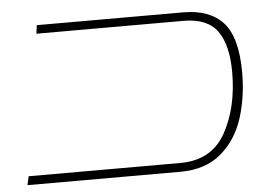

<svg xmlns="http://www.w3.org/2000/svg" viewBox="-44 -619 967 678"><g transform="rotate(-5 439.0 -280.0)"><path d="M34 -31H571Q683 -31 732.5 -120.5Q782 -210 782 -334Q782 -431 746.5 -480.5Q711 -530 626 -530H105L109 -560H628Q722 -560 769.5 -507.5Q817 -455 817 -330Q817 -243 793 -168.5Q769 -94 713.5 -47Q658 0 569 0H27Z"/></g></svg>

Font: FiraGO UltraLight
Style: Italic
Weight: 200
Italic angle: -8°
Designer: bBox Type GmbH
Foundry: bBox Type GmbH
Version: Version 1.001